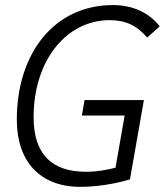

<svg xmlns="http://www.w3.org/2000/svg" viewBox="-20 -723 646 753"><path d="M294.9 9.8C382.8 9.8 460.9 -10.7 489.7 -19.5L544.4 -330.6H311.5L301.3 -270H468.8L433.1 -65.4C401.4 -57.1 361.8 -49.3 317.4 -49.3C181.2 -49.3 111.8 -120.6 111.8 -263.2C111.8 -486.3 240.7 -644 410.2 -644C474.6 -644 518.6 -621.1 557.1 -575.7L606.4 -619.6C568.4 -668.9 505.9 -703.1 423.3 -703.1C191.4 -703.1 45.9 -512.2 45.9 -253.9C45.9 -88.4 138.2 9.8 294.9 9.8Z"/></svg>

Font: Cascadia Mono PL Light
Style: Italic
Weight: 300
Italic angle: -10°
Monospace: yes
Designer: Aaron Bell
Foundry: Saja Typeworks
Version: Version 2404.023